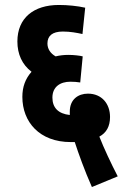

<svg xmlns="http://www.w3.org/2000/svg" viewBox="-20 -652 500 773"><path d="M350 101 454 58C427 6 398 -56 380 -102C408 -117 423 -143 423 -181C423 -234 390 -275 334 -275C295 -275 261 -252 261 -203C261 -199 261 -194 261 -189C215 -194 191 -218 191 -259C191 -303 223 -323 263 -323C277 -323 291 -322 303 -320L313 -425C303 -428 276 -431 256 -431C237 -431 220 -429 204 -425C183 -437 171 -455 171 -477C171 -507 190 -525 233 -525C263 -525 289 -520 312 -515L323 -621C292 -628 253 -632 217 -632C116 -632 50 -580 50 -485C50 -434 69 -392 107 -363C82 -335 70 -302 70 -262C70 -161 139 -80 265 -80C271 -80 276 -80 281 -80C296 -34 321 36 350 101Z"/></svg>

Font: Noto Sans ExtraCondensed
Style: Bold Italic
Weight: 700
Width: 2
Italic angle: -12°
Designer: Monotype Design Team
Foundry: Monotype Imaging Inc.
Version: Version 2.013